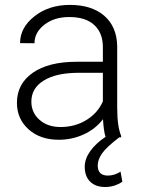

<svg xmlns="http://www.w3.org/2000/svg" viewBox="-20 -558 576 780"><path d="M408.7 -2Q400.9 -26.9 398.4 -73.7Q367.7 -33.7 320.1 -12Q272.5 9.8 219.2 9.8Q143.1 9.8 95.9 -32.7Q48.8 -75.2 48.8 -140.1Q48.8 -217.3 113 -262.2Q177.2 -307.1 292 -307.1H397.9V-367.2Q397.9 -423.8 363 -456.3Q328.1 -488.8 261.2 -488.8Q200.2 -488.8 160.2 -457.5Q120.1 -426.3 120.1 -382.3L61.5 -382.8Q61.5 -445.8 120.1 -491.9Q178.7 -538.1 264.2 -538.1Q352.5 -538.1 403.6 -493.9Q454.6 -449.7 456.1 -370.6V-120.6Q456.1 -43.9 472.2 -5.9V0H464.4Q413.1 39.1 395 64.7Q377 90.3 377 114.3Q377 155.3 418.5 155.3Q444.8 155.3 469.7 139.2L477.1 180.2Q445.3 201.7 407.2 201.7Q368.2 201.7 346.2 179.9Q324.2 158.2 324.2 119.1Q324.2 87.4 346.7 55.9Q369.1 24.4 408.7 -2ZM226.1 -42Q284.7 -42 330.8 -70.3Q377 -98.6 397.9 -146V-262.2H293.5Q206.1 -261.2 156.7 -230.2Q107.4 -199.2 107.4 -145Q107.4 -100.6 140.4 -71.3Q173.3 -42 226.1 -42Z"/></svg>

Font: Roboto-Light
Style: Regular
Weight: 300
Designer: Google
Version: Version 2.137; 2017